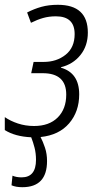

<svg xmlns="http://www.w3.org/2000/svg" viewBox="-33 -562 411 800"><path d="M60 218Q163 218 163 109Q163 79 154.5 53.5Q146 28 136 9Q213 1 255 -48Q297 -97 297 -169Q297 -258 221 -280V-282Q271 -294 302 -332.5Q333 -371 333 -426Q333 -542 208 -542Q170 -542 139.5 -533.5Q109 -525 80 -510L96 -467Q122 -480 146.5 -487Q171 -494 200 -494Q278 -494 278 -420Q278 -364 240.5 -334Q203 -304 149 -304H107L97 -257H145Q243 -257 243 -168Q243 -108 207.5 -72.5Q172 -37 109 -37Q73 -37 41.5 -47.5Q10 -58 -13 -74V-20Q30 7 97 10Q105 30 111 53.5Q117 77 117 104Q117 177 57 177Q35 177 19 170L15 210Q33 218 60 218Z"/></svg>

Font: Noto Sans UI SemiCondensed Light
Style: Italic
Weight: 300
Width: 4
Designer: Monotype Design Team
Foundry: Monotype Imaging Inc.
Version: 1.001